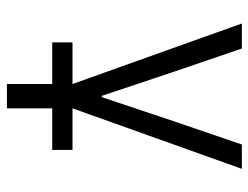

<svg xmlns="http://www.w3.org/2000/svg" viewBox="-104 -438 735 568"><g transform="rotate(90 264.0 -153.5)"><path d="M228 60H105V0H228L49 -501H123L190 -305L263 -87H267L340 -305L407 -501H479L300 0H423V60H300V194H228Z"/></g></svg>

Font: PlemolJP
Style: Regular
Weight: 400
Monospace: yes
Version: v2.0.4; ttfautohint (v1.8.4.7-5d5b-dirty) -l 6 -r 45 -G 200 